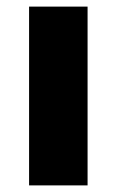

<svg xmlns="http://www.w3.org/2000/svg" viewBox="-20 -561 353 581"><path d="M68 -541H245V0H68Z"/></svg>

Font: Montserrat arm2
Style: Bold
Weight: 700
Designer: Julieta Ulanovsky
Foundry: Julieta Ulanovsky
Version: Version 6.000